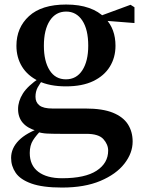

<svg xmlns="http://www.w3.org/2000/svg" viewBox="-20 -572 636 851"><path d="M254.8 259.3Q168.7 259.3 119.2 241.5Q69.8 223.8 49.5 193.9Q29.2 164.1 29.2 128Q29.2 85.1 63.1 50.6Q96.9 16.2 165.3 -7.2L168.4 -0.8Q140.7 27 126.3 49.7Q111.9 72.4 111.9 106.1Q111.9 160.8 149.7 189.4Q187.5 218 255.1 218Q357.2 218 408.3 184.5Q459.4 151 459.4 95.5Q459.4 68.3 438.4 44.8Q417.4 21.2 362.8 21.2H247.7Q209.6 21.2 186.6 19.9Q163.7 18.5 142.4 11.6V8.1Q60.1 -15.7 60.1 -88.6Q60.1 -123.2 81.3 -157.2Q102.5 -191.1 156.2 -227.3V-236.3L175.8 -226.5Q156.3 -202.1 146.8 -184.1Q137.3 -166 137.3 -143Q137.3 -118.4 154.9 -104.7Q172.6 -91 212.8 -91H359.1Q434.5 -91 480.2 -72.5Q525.8 -54 546.9 -21.1Q567.9 11.8 567.9 55.3Q567.9 106.6 531.4 153.4Q495 200.2 425 229.8Q355 259.3 254.8 259.3ZM272.3 -189.2Q200.3 -189.2 151.3 -212.6Q102.4 -236.1 77.6 -276.7Q52.8 -317.3 52.8 -369.1Q52.8 -449.4 108.6 -500.6Q164.5 -551.9 273.1 -551.9Q331.8 -551.9 374.7 -536.6Q417.6 -521.4 443.6 -494L447.7 -489.8Q491.9 -443.3 491.9 -369.1Q491.9 -317.3 466.9 -276.7Q442 -236.1 393.4 -212.6Q344.8 -189.2 272.3 -189.2ZM272.1 -220.4Q319.1 -220.4 345.1 -260.8Q371.1 -301.2 371.1 -369.4Q371.1 -441.2 344.8 -481Q318.4 -520.7 273.3 -520.7Q227 -520.7 200.8 -480.5Q174.5 -440.2 174.5 -369.1Q174.5 -300.9 199.9 -260.6Q225.3 -220.4 272.1 -220.4ZM410.2 -482.9V-498.4H416.2L558.6 -550.8L576 -539.8V-469.9Z"/></svg>

Font: Source Han Serif JP VF
Style: Regular
Weight: 250
Designer: Ryoko NISHIZUKA 西塚涼子 (kana & ideographs); Frank Grießhammer (Latin, Greek & Cyrillic); Wenlong ZHANG 张文龙 (bopomofo); San
Foundry: Adobe
Version: Version 2.001;hotconv 1.1.0;makeotfexe 2.6.0